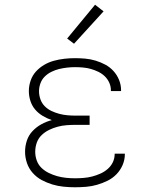

<svg xmlns="http://www.w3.org/2000/svg" viewBox="-20 -784 640 812"><path d="M297 8Q273 8 248.5 5.5Q224 3 201 -4Q178 -11 156.5 -22.5Q135 -34 118.5 -52.5Q102 -71 94 -94.5Q86 -118 86 -142Q86 -166 93.5 -189Q101 -212 117.5 -229.5Q134 -247 155 -258.5Q176 -270 199 -276Q179 -283 160.5 -294Q142 -305 128.5 -321Q115 -337 108.5 -357.5Q102 -378 102 -399Q102 -421 109.5 -443Q117 -465 132 -481.5Q147 -498 166.5 -509.5Q186 -521 208 -527Q230 -533 252.5 -535.5Q275 -538 297 -538Q319 -538 341 -536Q363 -534 384.5 -527.5Q406 -521 425.5 -510.5Q445 -500 460 -483.5Q475 -467 483.5 -446Q492 -425 492 -403Q492 -402 492 -401Q492 -400 492 -399H449Q449 -400 449 -400.5Q449 -401 449 -402Q449 -419 442 -434.5Q435 -450 423 -461.5Q411 -473 395.5 -480.5Q380 -488 364 -492.5Q348 -497 331 -498.5Q314 -500 297 -500Q280 -500 263 -498Q246 -496 229.5 -492Q213 -488 197 -480Q181 -472 169 -460Q157 -448 151 -431.5Q145 -415 145 -398Q145 -381 151 -364Q157 -347 169.5 -334.5Q182 -322 198 -314.5Q214 -307 231 -302.5Q248 -298 265.5 -296.5Q283 -295 300 -295H359V-256H300Q281 -256 261.5 -254.5Q242 -253 223.5 -248Q205 -243 187.5 -234.5Q170 -226 156 -212.5Q142 -199 135.5 -180.5Q129 -162 129 -142Q129 -123 135.5 -105Q142 -87 155.5 -74Q169 -61 186.5 -52.5Q204 -44 222 -39Q240 -34 259 -32Q278 -30 297 -30Q315 -30 333.5 -31.5Q352 -33 369.5 -37.5Q387 -42 404 -49.5Q421 -57 435 -69Q449 -81 457 -97.5Q465 -114 465 -133Q465 -133 465 -133Q465 -133 465 -134H508Q508 -133 508 -132.5Q508 -132 508 -132Q508 -108 498.5 -86Q489 -64 472.5 -47Q456 -30 434.5 -19.5Q413 -9 390.5 -2.5Q368 4 344.5 6Q321 8 297 8ZM293 -599 264 -621 382 -764 418 -736Z"/></svg>

Font: Iosevka Curly Slab XLtEx
Style: Regular
Weight: 200
Width: 7
Monospace: yes
Designer: Belleve Invis
Foundry: Belleve Invis
Version: Version 11.1.0; ttfautohint (v1.8.3)